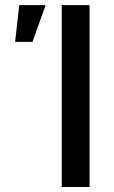

<svg xmlns="http://www.w3.org/2000/svg" viewBox="-20 -748 456 768"><path d="M338.4 -727.5V0H227.1V-727.5ZM40.5 -580.6 57.1 -727.5H162.6L109.9 -580.6Z"/></svg>

Font: Inter 17pt Medium
Style: Regular
Weight: 500
Version: Version 4.001;git-66647c0bb